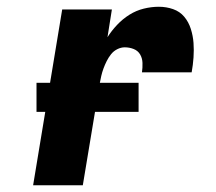

<svg xmlns="http://www.w3.org/2000/svg" viewBox="-20 -548 640 568"><path d="M78 0 164 -520H311L298 -438Q310 -457 326.5 -474.5Q343 -492 363 -504.5Q383 -517 405.5 -522.5Q428 -528 450 -528Q472 -528 492 -521Q512 -514 525 -498.5Q538 -483 544.5 -462.5Q551 -442 552.5 -421Q554 -400 552.5 -378Q551 -356 547 -334H400Q402 -348 401.5 -362Q401 -376 394.5 -387Q388 -398 375.5 -403Q363 -408 349 -408Q338 -408 327 -402.5Q316 -397 308.5 -387.5Q301 -378 295.5 -367Q290 -356 286 -345Q282 -334 279.5 -323Q277 -312 275 -301L225 0ZM88 -217V-303H390V-217Z"/></svg>

Font: Iosevka SS04 Heavy Extended
Style: Italic
Weight: 900
Width: 7
Italic angle: -9°
Monospace: yes
Designer: Belleve Invis
Foundry: Belleve Invis
Version: Version 19.0.0; ttfautohint (v1.8.4)